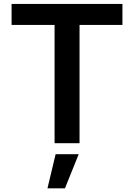

<svg xmlns="http://www.w3.org/2000/svg" viewBox="-20 -748 700 1003"><path d="M40.5 -617.7V-727.5H619.6V-617.7H395.5V0H265.1V-617.7ZM228 235.8 270.5 57.6H391.1L319.3 235.8Z"/></svg>

Font: Inter-SemiBold
Style: Regular
Weight: 600
Designer: Rasmus Andersson
Foundry: rsms
Version: Version 4.000;git-a52131595